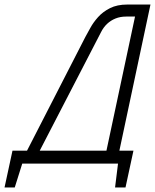

<svg xmlns="http://www.w3.org/2000/svg" viewBox="-32 -720 683 846"><path d="M494 -56 631 -700H529Q484 -700 452.5 -684Q421 -668 400 -644.5Q379 -621 366 -597Q353 -573 344 -557L87 -56H23L-12 106H33L66 1H488L475 106H521L556 -56ZM437 -56H143L413 -578Q424 -600 440 -615Q456 -630 477 -638.5Q498 -647 524 -647H563Z"/></svg>

Font: Advent Pro
Style: Italic
Weight: 400
Italic angle: -12°
Designer: VivaRado, Andreas Kalpakidis
Foundry: VivaRado, Andreas Kalpakidis
Version: Version 3.000